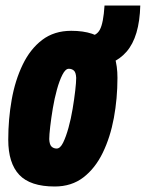

<svg xmlns="http://www.w3.org/2000/svg" viewBox="-20 -669 530 698"><path d="M179 9Q90 9 50 -33.5Q10 -76 10 -161Q10 -236 22.5 -306.5Q35 -377 62.5 -434Q90 -491 133.5 -524Q177 -557 239 -557Q326 -557 366.5 -514.5Q407 -472 407 -386Q407 -311 394 -240.5Q381 -170 353.5 -113.5Q326 -57 283 -24Q240 9 179 9ZM186 -129Q199 -129 209.5 -150.5Q220 -172 229 -204.5Q238 -237 244 -273Q250 -309 253.5 -339.5Q257 -370 257 -386Q256 -406 248.5 -412.5Q241 -419 230 -419Q218 -419 207 -397.5Q196 -376 187 -343.5Q178 -311 172 -275Q166 -239 162.5 -208.5Q159 -178 159 -163Q160 -143 167.5 -136Q175 -129 186 -129ZM289 -427 286 -537H299Q330 -537 343 -561Q356 -585 360 -649H490Q487 -535 440 -481Q393 -427 310 -427Z"/></svg>

Font: Georama Condensed ExtraBold
Style: Italic
Weight: 800
Width: 3
Italic angle: -9°
Designer: Jean-Baptiste Levee
Foundry: Production Type
Version: Version 1.000